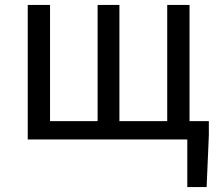

<svg xmlns="http://www.w3.org/2000/svg" viewBox="-20 -563 885 775"><path d="M814 192H736V0H92V-543H182V-74H374V-543H462V-74H655V-543H745V-74H823V-17Z"/></svg>

Font: Source Han Sans & Saira Hybrid
Style: Regular
Weight: 400
Designer: Ryoko NISHIZUKA 西塚涼子 (kana & ideographs); Paul D. Hunt (Latin, Greek & Cyrillic); Wenlong ZHANG 张文龙 (bopomofo); Sandoll 
Foundry: Adobe Systems Incorporated
Version: Version 1.00;August 2, 2021;FontCreator 13.0.0.2675 64-bit